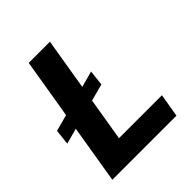

<svg xmlns="http://www.w3.org/2000/svg" viewBox="-199 -856 985 985"><g transform="rotate(-45 293.0 -363.5)"><path d="M364.3 -469.8 276.6 -446 323.2 -727.3H169.4L115.4 -402.3L25.6 -378.2L16.3 -294.7L101.2 -317.5L48.7 0H513.8L535.2 -126.8H223.7L262.4 -360.8L354.8 -385.7Z"/></g></svg>

Font: Magic Ui Pro
Style: Bold Italic
Weight: 700
Italic angle: -9.39999°
Designer: Stefan Endress, Andreas Faust
Version: Version 1.000;FEAKit 1.0